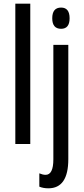

<svg xmlns="http://www.w3.org/2000/svg" viewBox="-20 -780 453 1040"><path d="M144 0H63V-760H144ZM263 -681Q263 -624 311 -624Q357 -624 357 -681Q357 -739 311 -739Q263 -739 263 -681ZM242 240Q350 240 350 82V-537H269V83Q269 167 227 167Q212 167 193 159V231Q214 240 242 240Z"/></svg>

Font: Noto Sans Display Condensed
Style: Regular
Weight: 400
Width: 3
Designer: Monotype Design Team
Foundry: Monotype Imaging Inc.
Version: Version 1.900